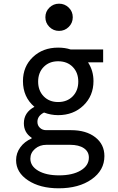

<svg xmlns="http://www.w3.org/2000/svg" viewBox="-20 -807 640 1037"><path d="M104 -369.1Q104 -447.8 157.7 -498.8Q211.4 -549.8 293.9 -549.8Q331.1 -549.8 360.8 -540H537.1V-470.2H456.1V-469.2Q484.9 -424.8 484.9 -369.1Q484.9 -289.6 430.7 -237.3Q376.5 -185.1 293.9 -185.1Q254.9 -185.1 217.8 -199.2Q182.1 -181.2 182.1 -148.9Q182.1 -129.4 195.6 -116.7Q209 -104 229 -104H363.8Q445.3 -104 494.6 -65.7Q543.9 -27.3 543.9 36.1Q543.9 112.8 474.9 161.4Q405.8 210 296.9 210Q196.3 210 131.6 167.2Q66.9 124.5 66.9 58.1Q66.9 20 89.6 -11.2Q112.3 -42.5 150.9 -59.1V-63Q108.9 -90.8 108.9 -141.1Q108.9 -199.7 166 -230Q104 -282.7 104 -369.1ZM231 -24.9Q194.3 -24.9 169.2 -3.2Q144 18.6 144 49.8Q144 90.3 186.5 115.2Q229 140.1 298.8 140.1Q371.6 140.1 415.8 113.8Q460 87.4 460 43.9Q460 11.7 432.9 -6.6Q405.8 -24.9 357.9 -24.9ZM293.9 -255.9Q342.3 -255.9 372.6 -286.6Q402.8 -317.4 402.8 -366.2Q402.8 -415 372.8 -445.6Q342.8 -476.1 293.9 -476.1Q246.1 -476.1 216.1 -445.6Q186 -415 186 -366.2Q186 -317.4 216.1 -286.6Q246.1 -255.9 293.9 -255.9ZM298.8 -787.1Q329.6 -787.1 351.3 -765.9Q373 -744.6 373 -713.9Q373 -683.1 351.3 -661.6Q329.6 -640.1 298.8 -640.1Q268.6 -640.1 246.8 -661.6Q225.1 -683.1 225.1 -713.9Q225.1 -744.6 246.8 -765.9Q268.6 -787.1 298.8 -787.1Z"/></svg>

Font: CommitMono
Style: Regular
Weight: 400
Monospace: yes
Designer: Eigil Nikolajsen
Foundry: Eigil Nikolajsen
Version: Version 1.143